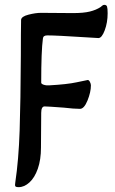

<svg xmlns="http://www.w3.org/2000/svg" viewBox="-20 -478 473 792"><path d="M42 285Q42 279 43 275Q57 181 61 61Q65 -59 66 -250Q66 -348 67 -396Q68 -410 97.5 -417.5Q127 -425 149 -425L281 -424Q325 -424 351 -430.5Q377 -437 395 -449Q397 -450 401 -454Q405 -458 410 -458Q419 -458 421.5 -451Q424 -444 424 -423Q424 -385 412 -353Q400 -321 386 -321L336 -324Q213 -332 175 -332Q158 -332 157 -319Q150 -268 150 -137Q150 -132 160 -128.5Q170 -125 184 -126Q257 -130 296 -138.5Q335 -147 342 -148Q347 -148 351 -140Q355 -132 355 -126Q355 -98 341 -63.5Q327 -29 310 -29Q285 -29 243 -34Q176 -39 164 -39Q150 -39 150 -12L149 131Q149 181 136 218Q123 255 101.5 274.5Q80 294 57 294Q48 294 45 292Q42 290 42 285Z"/></svg>

Font: EB Garamond SemiBold
Style: Regular
Weight: 600
Designer: Georg Duffner and Octavio Pardo
Foundry: Georg Duffner
Version: Version 1.000